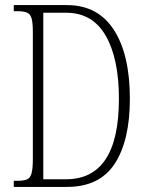

<svg xmlns="http://www.w3.org/2000/svg" viewBox="-20 -734 575 754"><path d="M34 0V-24H48Q73 -24 86 -29.5Q99 -35 104 -53.5Q109 -72 109 -110V-608Q109 -645 104 -662Q99 -679 86 -684.5Q73 -690 48 -690H34V-714H243Q364 -714 427 -617Q490 -520 490 -346Q490 -182 430.5 -91Q371 0 243 0ZM239 -30Q447 -30 447 -346Q447 -504 395 -594Q343 -684 240 -684H150V-30Z"/></svg>

Font: Noto Serif Ethiopic ExtraCondensed ExtraLight
Style: Regular
Weight: 200
Width: 2
Designer: Monotype Design Team
Foundry: Monotype Imaging Inc.
Version: Version 2.102; ttfautohint (v1.8.4.7-5d5b)